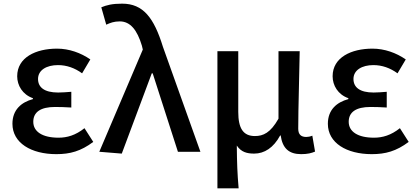

<svg xmlns="http://www.w3.org/2000/svg" viewBox="-20 -830 2277 1050"><path d="M288 13C363 13 422 -3 490 -54L442 -129C393 -90 347 -77 300 -77C212 -77 162 -110 162 -164C162 -217 202 -245 281 -245C309 -245 338 -244 370 -242V-328C343 -326 320 -324 298 -324C222 -324 188 -353 188 -398C188 -447 235 -474 297 -474C345 -474 389 -458 429 -429L474 -505C422 -541 358 -564 292 -564C176 -564 74 -516 74 -413C74 -363 103 -313 160 -293V-288C97 -271 48 -230 48 -153C48 -48 151 13 288 13Z M646 10 810 -429H815L953 0H1076L871 -574C822 -733 763 -810 648 -810C593 -810 563 -802 534 -790L561 -695C583 -705 603 -713 635 -713C692 -713 730 -667 756 -580L761 -559L523 0Z M1169 200H1285C1278 117 1276 66 1275 -34C1299 2 1331 10 1370 10C1426 10 1476 -22 1512 -89H1515C1525 -19 1560 13 1627 13C1663 13 1684 7 1703 -1L1688 -88C1676 -83 1664 -81 1655 -81C1628 -81 1611 -93 1611 -126C1611 -246 1617 -407 1619 -550H1503V-181C1459 -103 1419 -86 1374 -86C1310 -86 1283 -128 1283 -218V-550H1169Z M2013 13C2088 13 2147 -3 2215 -54L2167 -129C2118 -90 2072 -77 2025 -77C1937 -77 1887 -110 1887 -164C1887 -217 1927 -245 2006 -245C2034 -245 2063 -244 2095 -242V-328C2068 -326 2045 -324 2023 -324C1947 -324 1913 -353 1913 -398C1913 -447 1960 -474 2022 -474C2070 -474 2114 -458 2154 -429L2199 -505C2147 -541 2083 -564 2017 -564C1901 -564 1799 -516 1799 -413C1799 -363 1828 -313 1885 -293V-288C1822 -271 1773 -230 1773 -153C1773 -48 1876 13 2013 13Z"/></svg>

Font: Noto Sans CJK KR Medium
Style: Regular
Weight: 500
Designer: Ryoko NISHIZUKA (kana & ideographs); Paul D. Hunt (Latin, Greek & Cyrillic); Wenlong ZHANG (bopomofo); Sandoll Communica
Foundry: Adobe Systems Incorporated
Version: Version 1.004;PS 1.004;hotconv 1.0.82;makeotf.lib2.5.63406